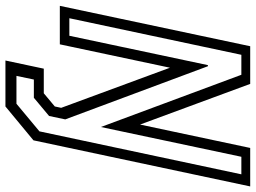

<svg xmlns="http://www.w3.org/2000/svg" viewBox="-137 -603 940 706"><g transform="rotate(90 333.0 -250.0)"><path d="M202.5 200 232.5 59H323L371.5 18.5L376.5 -5L229 -405L143 0H1.5L150 -700H288.5L438 -295L524 -700H665.5L496 97L371.5 200ZM259 159.5H361.5L463 75L621 -667.5H556.5L447 -151L255 -667.5H181.5L47 -35H111.5L219.5 -544.5H223.5L419 -20L406.5 39.5L339.5 95.5H272.5Z"/></g></svg>

Font: Tourney
Style: Italic
Weight: 400
Italic angle: -12°
Version: Version 1.015